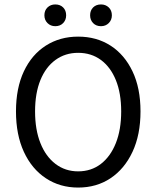

<svg xmlns="http://www.w3.org/2000/svg" viewBox="-20 -833 704 865"><path d="M332 12Q250 12 186.5 -30Q123 -72 87.5 -149Q52 -226 52 -331Q52 -436 87.5 -511.5Q123 -587 186.5 -627.5Q250 -668 332 -668Q415 -668 478 -627.5Q541 -587 577 -511.5Q613 -436 613 -331Q613 -226 577 -149Q541 -72 478 -30Q415 12 332 12ZM332 -61Q391 -61 434.5 -94.5Q478 -128 502 -188.5Q526 -249 526 -331Q526 -413 502 -472Q478 -531 434.5 -563Q391 -595 332 -595Q274 -595 230 -563Q186 -531 162 -472Q138 -413 138 -331Q138 -249 162 -188.5Q186 -128 230 -94.5Q274 -61 332 -61ZM229 -715Q208 -715 194 -729Q180 -743 180 -764Q180 -786 194 -799.5Q208 -813 229 -813Q251 -813 264.5 -799.5Q278 -786 278 -764Q278 -743 264.5 -729Q251 -715 229 -715ZM435 -715Q413 -715 399.5 -729Q386 -743 386 -764Q386 -786 399.5 -799.5Q413 -813 435 -813Q456 -813 470 -799.5Q484 -786 484 -764Q484 -743 470 -729Q456 -715 435 -715Z"/></svg>

Font: Mada
Style: Regular
Weight: 400
Designer: Khaled Hosny
Version: Version 1.5